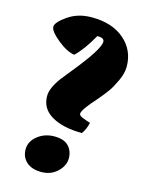

<svg xmlns="http://www.w3.org/2000/svg" viewBox="-111 -775 632 853"><g transform="rotate(15 205.0 -349.0)"><path d="M264 -283Q264 -273 285 -266Q288 -265 295.5 -262Q303 -259 308.5 -257.5Q314 -256 317 -255Q310 -224 294 -202Q207 -202 154.5 -232.5Q102 -263 102 -321Q102 -358 140 -409Q154 -427 180 -459Q281 -583 281 -618Q281 -636 249 -636Q208 -564 171 -529Q136 -534 92.5 -569.5Q49 -605 49 -625.5Q49 -646 95 -678Q141 -710 204 -710Q299 -710 354.5 -661.5Q410 -613 410 -538Q410 -508 393.5 -472.5Q377 -437 363.5 -418Q350 -399 323 -367Q264 -302 264 -283ZM164 12Q120 12 95.5 -10Q71 -32 71 -68Q71 -104 103.5 -130Q136 -156 180.5 -156Q225 -156 246 -134Q267 -112 267 -78Q267 -44 237.5 -16Q208 12 164 12Z"/></g></svg>

Font: Oleo Script Swash Caps
Style: Bold
Weight: 700
Designer: Soytutype
Foundry: Soytutype
Version: Version 1.002